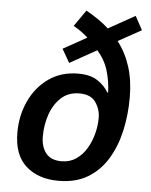

<svg xmlns="http://www.w3.org/2000/svg" viewBox="-54 -810 682 865"><g transform="rotate(5 286.5 -377.5)"><path d="M242.7 9.8Q150.9 9.8 95.2 -40Q39.6 -89.8 39.6 -190.9Q39.6 -267.6 69.8 -333.3Q100.1 -398.9 156.5 -439Q212.9 -479 291 -479Q345.2 -479 378.2 -457Q411.1 -435.1 427.2 -405.8L431.2 -406.2Q429.7 -456.1 415.5 -503.7Q401.4 -551.3 366.2 -591.3L244.6 -523.4L209.5 -584.5L316.4 -644Q303.2 -656.7 286.6 -668.5Q270 -680.2 250.5 -691.4L301.8 -765.1Q329.6 -749.5 356.2 -731.4Q382.8 -713.4 404.3 -693.4L524.9 -760.7L558.6 -698.7L453.6 -640.6Q491.2 -591.8 510.7 -530.5Q530.3 -469.2 530.3 -390.1Q530.3 -313.5 514.4 -241.9Q498.5 -170.4 464.4 -113.5Q430.2 -56.6 375.5 -23.4Q320.8 9.8 242.7 9.8ZM248.5 -79.1Q286.1 -79.1 314.5 -98.4Q342.8 -117.7 361.6 -149.2Q380.4 -180.7 389.6 -217Q398.9 -253.4 398.9 -287.6Q398.9 -326.2 377 -358.4Q355 -390.6 303.2 -390.6Q252.9 -390.6 220 -359.9Q187 -329.1 171.1 -281.7Q155.3 -234.4 155.3 -184.1Q155.3 -136.7 178 -107.9Q200.7 -79.1 248.5 -79.1Z"/></g></svg>

Font: Open Sans SemiBold
Style: Italic
Weight: 600
Italic angle: -12°
Designer: Monotype Design Team
Foundry: Monotype Imaging Inc.
Version: Version 3.003; ttfautohint (v1.8.4)